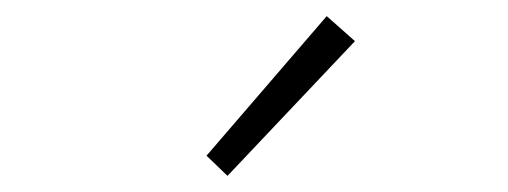

<svg xmlns="http://www.w3.org/2000/svg" viewBox="-20 -851 630 238"><path d="M262 -633 236 -658 385 -831 420 -800Z"/></svg>

Font: Noto Sans JP Thin ExtraLight
Style: Regular
Weight: 250
Version: Version 2.004-H2;hotconv 1.0.118;makeotfexe 2.5.65603